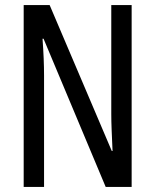

<svg xmlns="http://www.w3.org/2000/svg" viewBox="-20 -734 609 754"><path d="M497 0H395L151 -582H147Q153 -500 153 -438V0H73V-714H175L419 -141H422Q420 -185 418.5 -221.5Q417 -258 417 -286V-714H497Z"/></svg>

Font: Noto Sans Khmer UI ExtraCondensed
Style: Regular
Weight: 400
Width: 2
Designer: Danh Hong and the Monotype Design Team
Foundry: Monotype Imaging Inc.
Version: Version 2.002; ttfautohint (v1.8.4.7-5d5b)